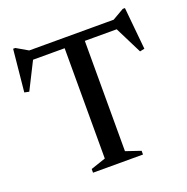

<svg xmlns="http://www.w3.org/2000/svg" viewBox="-127 -829 924 948"><g transform="rotate(-20 335.0 -355.0)"><path d="M281.5 -645.5H387.5V-46L465.5 -19.5V0H203V-19.5L281.5 -46ZM596 -625.5H69L121.5 -637.5L44 -483.5L19.5 -488.5L41.5 -710H53L129 -666L80.5 -675H584.5L541.5 -666L617.5 -710H629L650.5 -488.5L626 -483.5L549 -637.5Z"/></g></svg>

Font: Newsreader 24pt Medium
Style: Regular
Weight: 500
Designer: Hugues Gentile
Foundry: Production Type
Version: Version 1.003